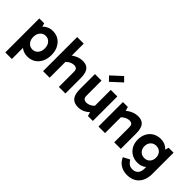

<svg xmlns="http://www.w3.org/2000/svg" viewBox="41 -1636 2711 2711"><g transform="rotate(45 1396.5 -280.5)"><path d="M318 12Q253 12 205 -18.5Q157 -49 130.5 -106Q104 -163 104 -244Q104 -323 131 -380Q158 -437 206.5 -468.5Q255 -500 319 -500Q386 -500 436.5 -467.5Q487 -435 515.5 -377.5Q544 -320 544 -244Q544 -169 515.5 -111Q487 -53 436 -20.5Q385 12 318 12ZM56 190V-489H154L187 -373H177V-128H187V190ZM296 -109Q346 -109 378.5 -146.5Q411 -184 411 -244Q411 -304 378.5 -342Q346 -380 296 -380Q246 -380 213 -342.5Q180 -305 180 -244Q180 -184 213 -146.5Q246 -109 296 -109Z M620 0V-681H751V0ZM935 0V-297Q935 -342 917.5 -357Q900 -372 873 -372Q848 -372 822 -362.5Q796 -353 773.5 -335.5Q751 -318 735 -296L703 -397Q729 -427 762.5 -450Q796 -473 834 -486.5Q872 -500 914 -500Q964 -500 994.5 -483Q1025 -466 1040.5 -437Q1056 -408 1061 -371.5Q1066 -335 1066 -296V0Z M1335 12Q1280 12 1247 -5Q1214 -22 1196.5 -50.5Q1179 -79 1173 -116Q1167 -153 1167 -193V-489H1298V-192Q1298 -147 1317.5 -132Q1337 -117 1364 -117Q1389 -117 1414 -126Q1439 -135 1461.5 -152.5Q1484 -170 1499 -193L1515 -124H1483V-489H1614V0H1516L1489 -93L1531 -92Q1506 -63 1474.5 -39Q1443 -15 1407.5 -1.5Q1372 12 1335 12ZM1384 -551 1321 -616 1478 -761 1542 -697Z M2020 -500Q2070 -500 2100.5 -483Q2131 -466 2146.5 -437Q2162 -408 2167 -371.5Q2172 -335 2172 -296V0H2041V-297Q2041 -342 2023.5 -357Q2006 -372 1979 -372Q1954 -372 1928 -362.5Q1902 -353 1879.5 -335.5Q1857 -318 1841 -296L1824 -364H1857V0H1726V-489H1824L1851 -395L1809 -397Q1835 -427 1868.5 -450Q1902 -473 1940 -486.5Q1978 -500 2020 -500Z M2491 200Q2451 200 2411.5 188Q2372 176 2339 149.5Q2306 123 2283 78L2275 62L2372 12Q2397 52 2424 70.5Q2451 89 2492 89Q2543 89 2574.5 57Q2606 25 2606 -41V-164H2615V-374H2606L2638 -489H2737V-67Q2737 19 2706.5 79Q2676 139 2621 169.5Q2566 200 2491 200ZM2474 -27Q2408 -27 2357 -57Q2306 -87 2277 -140Q2248 -193 2248 -263Q2248 -333 2276.5 -386.5Q2305 -440 2356 -470Q2407 -500 2473 -500Q2535 -500 2582 -470.5Q2629 -441 2655 -387.5Q2681 -334 2681 -263Q2681 -190 2655.5 -137.5Q2630 -85 2583.5 -56Q2537 -27 2474 -27ZM2497 -142Q2548 -142 2580 -176Q2612 -210 2612 -264Q2612 -318 2580 -352Q2548 -386 2497 -386Q2446 -386 2413.5 -352Q2381 -318 2381 -263Q2381 -210 2413.5 -176Q2446 -142 2497 -142Z"/></g></svg>

Font: Gabarito SemiBold
Style: Regular
Weight: 600
Designer: Leandro Assis / Alvaro Franca / Felipe Casaprima
Foundry: Naipe Foundry
Version: Version 1.000